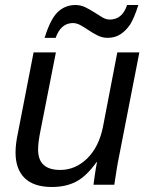

<svg xmlns="http://www.w3.org/2000/svg" viewBox="-20 -737 596 766"><path d="M203 -528 141 -213Q132 -169 132 -140Q132 -59 220 -59Q281 -59 328 -105Q375 -151 391 -232L448 -528H536L455 -113Q450 -90 445.5 -61.5Q441 -33 436 0H353Q353 -2 354.5 -11.5Q356 -21 358 -37Q363 -71 367 -90H365Q325 -34 284 -12.5Q243 9 187 9Q115 9 78.5 -26.5Q42 -62 42 -129Q42 -163 52 -209L114 -528ZM409 -586Q389 -586 370.5 -595Q352 -604 335 -615.5Q318 -627 302 -636Q286 -645 271 -645Q223 -645 202 -586H158Q181 -661 210.5 -689Q240 -717 281 -717Q302 -717 320.5 -708Q339 -699 356 -688Q373 -677 388 -668Q403 -659 418 -659Q468 -659 487 -717H532Q515 -664 499 -639Q483 -615 461 -600.5Q439 -586 409 -586Z"/></svg>

Font: Libra Sans Modern
Style: Italic
Weight: 400
Italic angle: -12°
Foundry: Stefan Peev, Context Ltd
Version: Version 1.000